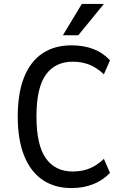

<svg xmlns="http://www.w3.org/2000/svg" viewBox="-20 -944 639 974"><path d="M342 10Q257 10 196 -31.5Q135 -73 102.5 -154Q70 -235 70 -352Q70 -471 102 -551.5Q134 -632 195 -673Q256 -714 342 -714Q404 -714 453 -695.5Q502 -677 538 -638L507 -567Q471 -601 433 -616Q395 -631 349 -631Q260 -631 212.5 -565Q165 -499 165 -353Q165 -208 212.5 -141Q260 -74 349 -74Q395 -74 433 -89Q471 -104 507 -138L538 -67Q502 -29 452.5 -9.5Q403 10 342 10ZM299 -765 395 -924H507L377 -765Z"/></svg>

Font: Nunito Sans 7pt Condensed Medium
Style: Regular
Weight: 500
Width: 3
Designer: Vernon Adams
Foundry: Vernon Adams
Version: Version 3.101;gftools[0.9.27]